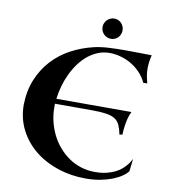

<svg xmlns="http://www.w3.org/2000/svg" viewBox="-95 -942 926 1048"><g transform="rotate(10 368.5 -418.5)"><path d="M669.9 -543.9Q655.8 -574.7 633.1 -598.6Q610.4 -622.6 582.3 -639.2Q554.2 -655.8 522.9 -664.3Q491.7 -672.9 460.9 -672.9Q427.2 -672.9 397.5 -660.9Q367.7 -648.9 342 -628.2Q316.4 -607.4 295.4 -578.9Q274.4 -550.3 258.5 -517.3Q242.7 -484.4 232.4 -448.2Q222.2 -412.1 217.8 -376H633.8Q623.5 -355.5 618.2 -332.8Q612.8 -310.1 610.4 -290.5Q607.4 -267.6 606.9 -246.1L590.8 -243.2Q584.5 -274.4 575.2 -294.9Q565.9 -315.4 547.4 -327.1Q528.8 -338.9 497.8 -343.5Q466.8 -348.1 417 -348.1H214.8V-327.1Q214.8 -287.6 224.1 -249.5Q233.4 -211.4 250.5 -177Q267.6 -142.6 292.5 -113.8Q317.4 -85 348.1 -63.7Q378.9 -42.5 415.5 -30.8Q452.1 -19 493.2 -19Q530.3 -19 558.6 -26.1Q586.9 -33.2 607.7 -43.9Q628.4 -54.7 642.6 -67.6Q656.7 -80.6 666 -92.3Q675.3 -104 679.9 -113Q684.6 -122.1 687 -125L679.2 -56.2Q668 -40.5 646.5 -26.1Q625 -11.7 595.5 -0.2Q565.9 11.2 529.3 18.1Q492.7 24.9 450.2 24.9Q368.7 24.9 296.1 1Q223.6 -22.9 168.7 -66.9Q113.8 -110.8 81.3 -173.1Q48.8 -235.4 47.9 -312Q49.3 -391.1 75.4 -454.3Q101.6 -517.6 145.3 -564.7Q189 -611.8 247.1 -642.8Q305.2 -673.8 371.1 -689Q405.8 -697.3 450.7 -699.7Q495.6 -702.1 541 -702.1Q585 -702.1 623.8 -701.2Q662.6 -700.2 689 -700.2Q683.6 -677.2 681.4 -659.4Q679.2 -641.6 679.2 -626Q679.2 -604 682.6 -585.2Q686 -566.4 691.9 -544.9ZM508.8 -806.2Q508.8 -794.4 504.6 -784.2Q500.5 -773.9 493.2 -766.4Q485.8 -758.8 475.8 -754.4Q465.8 -750 454.1 -750Q442.4 -750 432.1 -754.4Q421.9 -758.8 414.3 -766.4Q406.7 -773.9 402.3 -784.2Q397.9 -794.4 397.9 -806.2Q397.9 -817.4 402.3 -827.6Q406.7 -837.9 414.3 -845.5Q421.9 -853 432.1 -857.7Q442.4 -862.3 454.1 -862.3Q465.8 -862.3 475.8 -857.7Q485.8 -853 493.2 -845.5Q500.5 -837.9 504.6 -827.6Q508.8 -817.4 508.8 -806.2Z"/></g></svg>

Font: Uncial Antiqua
Style: Regular
Weight: 400
Version: Version 1.000